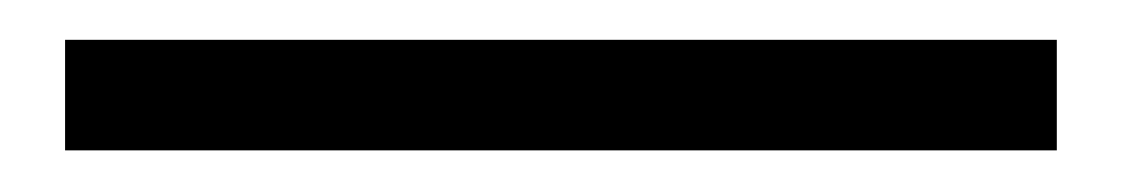

<svg xmlns="http://www.w3.org/2000/svg" viewBox="-20 54 555 95"><path d="M12.2 128.4V73.7H502.9V128.4Z"/></svg>

Font: Akatab
Style: Regular
Weight: 400
Designer: SIL Global
Foundry: SIL Global
Version: Version 4.100